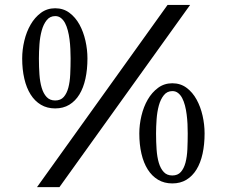

<svg xmlns="http://www.w3.org/2000/svg" viewBox="-20 -743 925 790"><path d="M689 11.7Q655.8 11.7 630.4 -3.4Q605 -18.6 587.9 -45.7Q570.8 -72.8 562 -110.6Q553.2 -148.4 553.2 -193.8Q553.2 -230 562 -266.8Q570.8 -303.7 587.9 -333.3Q605 -362.8 630.4 -381.6Q655.8 -400.4 689 -400.4Q722.7 -400.4 747.6 -381.8Q772.5 -363.3 788.8 -333.5Q805.2 -303.7 813.5 -267.1Q821.8 -230.5 821.8 -193.8Q821.8 -148.4 813.5 -110.6Q805.2 -72.8 788.6 -45.7Q772 -18.6 747.1 -3.4Q722.2 11.7 689 11.7ZM622.1 -193.8Q622.1 -159.2 624.3 -127.9Q626.5 -96.7 633.5 -73Q640.6 -49.3 653.8 -35.2Q667 -21 689 -21Q711.4 -21 724.1 -35.4Q736.8 -49.8 743.2 -73.7Q749.5 -97.7 751 -129.2Q752.4 -160.6 752.4 -194.3Q752.4 -212.9 751.5 -232.9Q750.5 -252.9 748 -272.2Q745.6 -291.5 741 -309.1Q736.3 -326.7 729.5 -339.6Q722.7 -352.5 712.6 -360.4Q702.6 -368.2 689.5 -368.2Q667.5 -368.2 654.1 -351.3Q640.6 -334.5 633.5 -308.6Q626.5 -282.7 624.3 -252Q622.1 -221.2 622.1 -193.8ZM669.4 -722.7H762.2L224.6 26.9H132.3ZM207 -296.9Q173.8 -296.9 148.4 -312Q123 -327.1 106 -354.2Q88.9 -381.3 80.1 -419.2Q71.3 -457 71.3 -502.4Q71.3 -538.6 80.1 -575.4Q88.9 -612.3 106 -641.8Q123 -671.4 148.4 -690.2Q173.8 -709 207 -709Q240.7 -709 265.6 -690.4Q290.5 -671.9 306.9 -642.1Q323.2 -612.3 331.5 -575.7Q339.8 -539.1 339.8 -502.4Q339.8 -457 331.5 -419.2Q323.2 -381.3 306.6 -354.2Q290 -327.1 265.1 -312Q240.2 -296.9 207 -296.9ZM140.1 -502.4Q140.1 -467.8 142.3 -436.5Q144.5 -405.3 151.6 -381.6Q158.7 -357.9 171.9 -343.8Q185.1 -329.6 207 -329.6Q229.5 -329.6 242.2 -344Q254.9 -358.4 261.2 -382.3Q267.6 -406.2 269 -437.7Q270.5 -469.2 270.5 -502.9Q270.5 -521.5 269.5 -541.5Q268.6 -561.5 266.1 -580.8Q263.7 -600.1 259 -617.7Q254.4 -635.3 247.6 -648.2Q240.7 -661.1 230.7 -668.9Q220.7 -676.8 207.5 -676.8Q185.5 -676.8 172.1 -659.9Q158.7 -643.1 151.6 -617.2Q144.5 -591.3 142.3 -560.5Q140.1 -529.8 140.1 -502.4Z"/></svg>

Font: Cardo
Style: Bold
Weight: 700
Designer: David J. Perry
Foundry: David J. Perry
Version: Version 1.0011